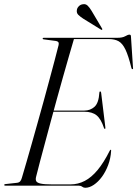

<svg xmlns="http://www.w3.org/2000/svg" viewBox="-25 -879 650 909"><path d="M210 -355.5H374.5Q402.5 -355.5 422.5 -373.5Q442.5 -391.5 445.5 -441Q445.5 -443 446.5 -444.5Q447.5 -446 449 -446Q451 -446 452.2 -444.5Q453.5 -443 454 -438.5L473.5 -278.5Q474 -273.5 474 -271.8Q474 -270 472 -269Q470.5 -268.5 469.5 -269.2Q468.5 -270 467.5 -272.5Q453.5 -315.5 432.5 -332.8Q411.5 -350 374 -350H208.5ZM348 0H0.5Q-2 0 -3.5 -0.8Q-5 -1.5 -5 -3Q-5 -5 -3.5 -6.2Q-2 -7.5 1 -7.5L55 -13.5Q65 -14.5 70.2 -20.2Q75.5 -26 78.5 -37Q88 -69 100.2 -111Q112.5 -153 126 -201.2Q139.5 -249.5 154 -300.8Q168.5 -352 182.5 -403.2Q196.5 -454.5 209.5 -502.8Q222.5 -551 233.5 -592.5Q244.5 -634 252.5 -666Q254.5 -675.5 250.8 -679.8Q247 -684 240 -685L183.5 -692.5Q179 -693 178 -694Q177 -695 177 -696.5Q177 -698.5 178.2 -699.2Q179.5 -700 181.5 -700H529.5Q555 -700 567.8 -707.5Q580.5 -715 588 -715Q595 -715 595 -706L604.5 -560.5Q605.5 -556 605 -553.8Q604.5 -551.5 602.5 -551.5Q601 -551.5 599.5 -552.8Q598 -554 597 -558Q583 -615 569 -644.2Q555 -673.5 536.5 -683.8Q518 -694 491.5 -694H325Q313.5 -655 300 -608.2Q286.5 -561.5 272 -510Q257.5 -458.5 243 -405.8Q228.5 -353 214.5 -301Q200.5 -249 187.8 -201.5Q175 -154 164.2 -113.5Q153.5 -73 146 -42.5Q142.5 -29.5 146.5 -21.5Q150.5 -13.5 167.5 -9.8Q184.5 -6 220 -6H308.5Q344.5 -6 376.2 -22.5Q408 -39 437.2 -74.2Q466.5 -109.5 494.5 -165.5Q497 -170 499 -170Q502 -170 501 -164Q499 -129.5 487.2 -98Q475.5 -66.5 457.8 -42.2Q440 -18 419.2 -4Q398.5 10 378.5 10Q370.5 10 364 5Q357.5 0 348 0ZM409 -827 458.5 -743.5Q459.5 -742.5 459.5 -741Q459.5 -739.5 458.5 -738.5Q457.5 -737 456 -737.5Q454.5 -738 453.5 -738.5L368.5 -791Q355.5 -799.5 346 -808.5Q336.5 -817.5 339 -832Q340 -841 348.2 -849.5Q356.5 -858 368.5 -859Q381 -861 390.2 -852Q399.5 -843 409 -827Z"/></svg>

Font: Fraunces 120pt Light
Style: Italic
Weight: 300
Italic angle: -16°
Version: Version 1.000;[b76b70a41]